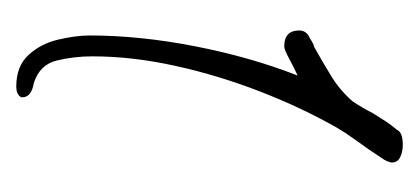

<svg xmlns="http://www.w3.org/2000/svg" viewBox="-156 -544 503 230"><g transform="rotate(90 95.0 -428.5)"><path d="M83 -197Q59 -197 45.5 -211.5Q32 -226 27 -247Q22 -268 22 -285Q22 -345 35 -411.5Q48 -478 70 -534Q61 -530 50 -524Q39 -518 35 -518Q16 -518 16 -536Q16 -543 22 -547Q26 -549 29 -551Q32 -553 36 -554Q54 -564 71 -574.5Q88 -585 101 -600Q105 -606 108.5 -612Q112 -618 115 -624Q120 -632 124.5 -639Q129 -646 135 -653Q138 -660 153 -660Q162 -660 168.5 -656.5Q175 -653 174 -645Q173 -644 173 -642Q173 -642 171 -638L159 -620Q152 -610 145.5 -601Q139 -592 133 -582Q109 -540 89.5 -490Q70 -440 58.5 -388Q47 -336 47 -288Q47 -266 52 -245.5Q57 -225 79 -218Q97 -215 96 -203Q93 -197 83 -197Z"/></g></svg>

Font: Licorice
Style: Regular
Weight: 400
Designer: Robert E. Leuschke
Foundry: Robert E. Leuschke
Version: Version 1.010; ttfautohint (v1.8.3)